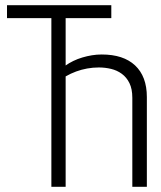

<svg xmlns="http://www.w3.org/2000/svg" viewBox="-20 -720 622 740"><path d="M372 -510Q353 -510 334.5 -507Q316 -504 297.5 -498.5Q279 -493 262.5 -485Q246 -477 232 -467V-425Q253 -437 273.5 -444.5Q294 -452 316 -456Q338 -460 361 -460Q385 -460 408 -454.5Q431 -449 449.5 -435.5Q468 -422 479 -399.5Q490 -377 490 -343V0H546V-346Q546 -386 534.5 -416.5Q523 -447 500.5 -468Q478 -489 446 -499.5Q414 -510 372 -510ZM233 -650H409V-700H7V-650H178V0H233Z"/></svg>

Font: Advent Pro
Style: Regular
Weight: 400
Designer: VivaRado, Andreas Kalpakidis
Foundry: VivaRado, Andreas Kalpakidis
Version: Version 3.000